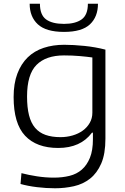

<svg xmlns="http://www.w3.org/2000/svg" viewBox="-20 -790 668 1029"><path d="M275 219Q227 219 178 213Q129 207 90 196L95 138Q133 148 178.5 155Q224 162 269 162Q314 162 352.5 152.5Q391 143 418.5 119Q446 95 462 55.5Q478 16 478 -44V-79H473Q412 3 292 3Q176 3 114.5 -62.5Q53 -128 53 -270Q53 -342 73 -395Q93 -448 128.5 -482.5Q164 -517 214 -533.5Q264 -550 324 -550Q373 -550 432 -544Q491 -538 545 -524V-47Q545 35 522.5 86.5Q500 138 462.5 167.5Q425 197 376 208Q327 219 275 219ZM304 -55Q338 -55 369 -64Q400 -73 423.5 -90Q447 -107 461 -131.5Q475 -156 475 -186V-482Q447 -486 407.5 -489.5Q368 -493 323 -493Q226 -493 175.5 -442Q125 -391 125 -273Q125 -214 135.5 -172.5Q146 -131 168 -105Q190 -79 224 -67Q258 -55 304 -55ZM323 -619Q227 -619 183 -659.5Q139 -700 139 -770H194Q194 -710 227 -686Q260 -662 323 -662Q384 -662 417.5 -686Q451 -710 451 -770H505Q505 -700 462 -659.5Q419 -619 323 -619Z"/></svg>

Font: Encode Sans Wide
Style: Light
Weight: 300
Designer: Pablo Impallari, Andres Torresi
Foundry: Pablo Impallari, Andres Torresi
Version: Version 1.000; ttfautohint (v1.00) -l 8 -r 50 -G 200 -x 14 -